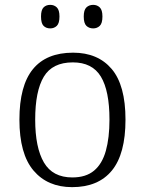

<svg xmlns="http://www.w3.org/2000/svg" viewBox="-20 -761 596 791"><path d="M277 10Q176 10 118 -58.5Q60 -127 60 -268Q60 -408 115.5 -476Q171 -544 281 -544Q383 -544 440 -477Q497 -410 497 -268Q497 -127 441 -58.5Q385 10 277 10ZM278 -30Q334 -30 367.5 -58Q401 -86 416 -139.5Q431 -193 431 -268Q431 -387 395.5 -445.5Q360 -504 280 -504Q196 -504 160.5 -445Q125 -386 125 -268Q125 -153 161 -91.5Q197 -30 278 -30ZM364 -644Q347 -644 336 -654.5Q325 -665 325 -693Q325 -720 336 -730.5Q347 -741 364 -741Q380 -741 391 -730.5Q402 -720 402 -693Q402 -665 391 -654.5Q380 -644 364 -644ZM187 -644Q170 -644 159.5 -654.5Q149 -665 149 -693Q149 -720 159.5 -730.5Q170 -741 187 -741Q203 -741 214 -730.5Q225 -720 225 -693Q225 -665 214 -654.5Q203 -644 187 -644Z"/></svg>

Font: Noto Serif Armenian Light
Style: Regular
Weight: 300
Version: Version 2.007